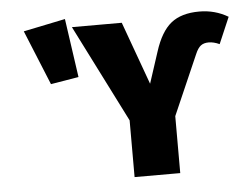

<svg xmlns="http://www.w3.org/2000/svg" viewBox="-52 -799 1109 863"><g transform="rotate(-5 502.5 -367.5)"><path d="M521 -256 299 -696H524L627 -412L673 -553Q701 -641 747.5 -678.5Q794 -716 875 -716Q946 -716 1005 -681L954 -562Q928 -574 905 -574Q883 -574 869.5 -563.5Q856 -553 845 -527L727 -257V0H521ZM271 -735 309 -470 183 -449 82 -696Z"/></g></svg>

Font: Fira Sans Black
Style: Regular
Weight: 900
Designer: Carrois Corporate & Edenspiekermann AG
Foundry: Carrois Corporate GbR & Edenspiekermann AG
Version: Version 4.203